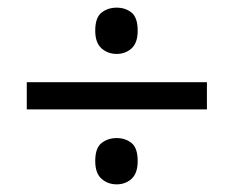

<svg xmlns="http://www.w3.org/2000/svg" viewBox="-20 -603 612 502"><path d="M285 -462Q262 -462 245.5 -476.5Q229 -491 229 -523Q229 -557 245.5 -570Q262 -583 285 -583Q308 -583 324 -570Q340 -557 340 -523Q340 -491 324 -476.5Q308 -462 285 -462ZM50 -317V-388H521V-317ZM285 -121Q262 -121 245.5 -135.5Q229 -150 229 -182Q229 -216 245.5 -229Q262 -242 285 -242Q308 -242 324 -229Q340 -216 340 -182Q340 -150 324 -135.5Q308 -121 285 -121Z"/></svg>

Font: Noto Sans Saurashtra
Style: Regular
Weight: 400
Designer: Monotype Design Team
Foundry: Monotype Imaging Inc.
Version: Version 2.001; ttfautohint (v1.8.4.7-5d5b)